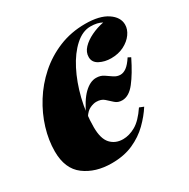

<svg xmlns="http://www.w3.org/2000/svg" viewBox="-130 -651 769 783"><g transform="rotate(-30 254.5 -259.5)"><path d="M382 -513Q345 -513 310 -481.5Q275 -450 248 -397.5Q221 -345 205 -280.5Q189 -216 189 -150Q189 -96 211 -72Q233 -48 269 -48Q298 -48 328 -65Q358 -82 389 -128L409 -120Q388 -87 356.5 -56Q325 -25 281.5 -5.5Q238 14 180 14Q104 14 53 -24Q2 -62 2 -144Q2 -196 18.5 -250.5Q35 -305 66.5 -355.5Q98 -406 143 -446Q188 -486 245 -509.5Q302 -533 369 -533Q436 -533 472.5 -508.5Q509 -484 509 -449Q509 -427 494 -406Q479 -385 452.5 -371.5Q426 -358 392 -358Q362 -358 338 -370.5Q314 -383 314 -408Q314 -431 331.5 -449.5Q349 -468 377 -481.5Q405 -495 436 -501Q425 -507 412 -510Q399 -513 382 -513ZM249 -235Q236 -235 219.5 -227.5Q203 -220 189 -198L184 -203Q212 -265 240.5 -292.5Q269 -320 297 -320Q318 -320 332.5 -310Q347 -300 361 -290.5Q375 -281 391 -281Q405 -281 419.5 -291.5Q434 -302 451 -328L464 -321Q434 -260 405.5 -223.5Q377 -187 345 -187Q325 -187 312 -199Q299 -211 285.5 -223Q272 -235 249 -235Z"/></g></svg>

Font: Playfair Display Black
Style: Italic
Weight: 900
Italic angle: -14°
Designer: Claus Eggers Sørensen
Foundry: Claus Eggers Sørensen
Version: Version 1.203